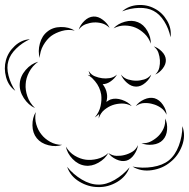

<svg xmlns="http://www.w3.org/2000/svg" viewBox="-93 -626 766 778"><path d="M402 -580Q428 -603 465.5 -605.5Q503 -608 534 -591Q565 -575 584 -542.5Q603 -510 598 -475Q591 -510 572.5 -539.5Q554 -569 529 -582Q505 -595 470 -594Q435 -593 402 -580ZM226 -506Q232 -525 249 -541.5Q266 -558 286 -559Q305 -560 324 -545.5Q343 -531 351 -513Q337 -527 320 -531.5Q303 -536 287 -535Q271 -534 254.5 -528Q238 -522 226 -506ZM367 -511Q384 -530 413 -538Q442 -546 466 -536Q489 -527 504 -501Q519 -475 518 -449Q510 -473 492.5 -489.5Q475 -506 456 -514Q437 -522 413.5 -522.5Q390 -523 367 -511ZM68 -391Q60 -418 68.5 -449.5Q77 -481 99 -498Q121 -516 153.5 -516.5Q186 -517 210 -502Q183 -508 157.5 -500.5Q132 -493 114 -480Q96 -466 82.5 -442.5Q69 -419 68 -391ZM-31 -258Q-59 -278 -68.5 -313.5Q-78 -349 -69 -382Q-60 -415 -33 -440Q-6 -465 28 -467Q-3 -453 -27.5 -429Q-52 -405 -59 -379Q-67 -353 -58.5 -319.5Q-50 -286 -31 -258ZM530 -438Q547 -433 562.5 -417.5Q578 -402 579 -384Q580 -366 566.5 -348.5Q553 -331 536 -324Q549 -336 552.5 -352Q556 -368 555 -382Q554 -397 549 -412Q544 -427 530 -438ZM49 -188Q22 -200 3.5 -228.5Q-15 -257 -13 -287Q-11 -317 11 -342.5Q33 -368 62 -376Q38 -359 25 -334Q12 -309 11 -285Q9 -262 18 -235.5Q27 -209 49 -188ZM307 -146Q307 -155 309 -164Q300 -156 291 -150Q309 -171 314.5 -196Q320 -221 317 -243Q312 -273 292 -297Q286 -303 280 -310Q272 -317 262 -323Q268 -322 273 -320Q268 -329 266 -339Q276 -323 291 -317Q306 -311 321 -309Q335 -307 351.5 -309.5Q368 -312 381 -324Q373 -309 356.5 -297Q340 -285 323 -285Q337 -267 340 -247Q343 -231 338 -213Q346 -219 355 -223Q376 -230 401 -221.5Q426 -213 441 -196Q421 -207 400.5 -206.5Q380 -206 363 -200Q346 -194 330 -181Q314 -168 307 -146ZM520 -324Q514 -306 496 -290.5Q478 -275 459 -275Q439 -275 421.5 -290.5Q404 -306 397 -324Q409 -309 426 -304Q443 -299 459 -299Q474 -299 491 -304Q508 -309 520 -324ZM457 -196Q469 -213 491 -223Q513 -233 533 -228Q553 -222 567 -201.5Q581 -181 582 -161Q574 -179 558.5 -189.5Q543 -200 527 -204Q511 -209 492.5 -208.5Q474 -208 457 -196ZM159 -39Q134 -30 103.5 -37.5Q73 -45 56 -66Q39 -87 38.5 -118Q38 -149 52 -172Q47 -146 54 -122Q61 -98 75 -81Q88 -64 110 -51.5Q132 -39 159 -39ZM576 -146Q586 -126 584 -100.5Q582 -75 567 -59Q552 -43 526 -40Q500 -37 480 -46Q502 -44 519.5 -53.5Q537 -63 549 -75Q562 -88 570 -106Q578 -124 576 -146ZM646 -115Q660 -76 644.5 -35Q629 6 597 31Q566 57 522.5 63.5Q479 70 444 49Q484 57 525 50.5Q566 44 591 24Q617 3 631.5 -35.5Q646 -74 646 -115ZM466 -38Q464 -19 450.5 0.5Q437 20 419 25Q400 30 378.5 20Q357 10 346 -6Q362 5 379.5 5.5Q397 6 412 2Q428 -2 443 -11Q458 -20 466 -38ZM346 -6Q333 18 305.5 33.5Q278 49 251 45Q223 41 201 18Q179 -5 174 -32Q188 -8 210 5Q232 18 254 21Q276 24 301 18Q326 12 346 -6ZM432 52Q418 90 381.5 111.5Q345 133 305 132Q265 132 228.5 110Q192 88 179 50Q204 81 238.5 101.5Q273 122 305 122Q337 123 371.5 103Q406 83 432 52Z"/></svg>

Font: Rubik Puddles
Style: Regular
Weight: 400
Designer: Hubert and Fischer, NaN
Foundry: Hubert and Fischer, NaN
Version: Version 2.200